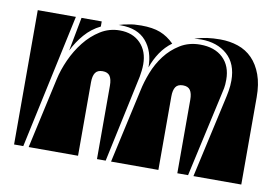

<svg xmlns="http://www.w3.org/2000/svg" viewBox="-63 -637 1072 739"><g transform="rotate(10 473.5 -268.0)"><path d="M669 0V-287Q669 -312 660.5 -324.5Q652 -337 632 -337Q612 -337 603.5 -324.5Q595 -312 595 -287V0H410L474 -289Q481 -323 495.5 -360.5Q510 -398 534 -429.5Q558 -461 592 -482Q626 -503 670 -503Q727 -503 759.5 -472Q792 -441 792 -387Q792 -367 789.5 -354Q787 -341 783 -324L711 0ZM355 -287Q355 -312 346.5 -324.5Q338 -337 318 -337Q298 -337 289.5 -324.5Q281 -312 281 -287V0H88L149 -276Q157 -313 175 -353Q193 -393 219.5 -426.5Q246 -460 280.5 -481.5Q315 -503 356 -503Q407 -503 437 -472Q467 -441 467 -390Q467 -377 465.5 -365Q464 -353 462 -341L389 0H355ZM649 -523Q687 -536 743 -536Q780 -536 812.5 -525Q845 -514 868.5 -490Q892 -466 905.5 -429Q919 -392 919 -341V0H732L800 -305Q805 -326 808.5 -346.5Q812 -367 812 -387Q812 -453 772.5 -488Q733 -523 670 -523Q663 -523 656.5 -522.5Q650 -522 644 -521Q649 -523 649 -523ZM31 -525H180L67 0H31ZM387 -532Q404 -536 434 -536Q479 -536 508.5 -524.5Q538 -513 563 -488Q537 -469 518.5 -441.5Q500 -414 489 -382Q489 -445 455.5 -484Q422 -523 356 -523H348Q366 -529 387 -532ZM281 -525V-505Q246 -488 220 -458Q194 -428 177 -393L202 -525Z"/></g></svg>

Font: J.M. Nexus Grotesque
Style: Regular
Weight: 900
Designer: deFharo
Foundry: deFharo
Version: Version 3.003